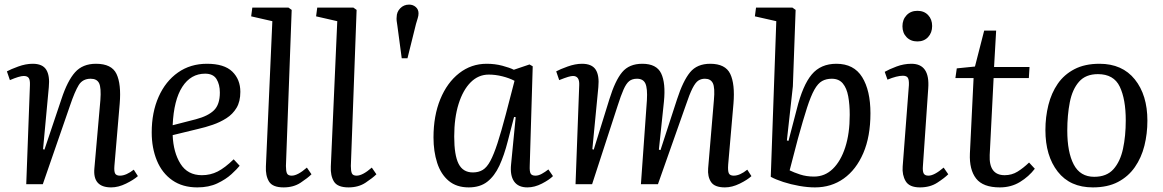

<svg xmlns="http://www.w3.org/2000/svg" viewBox="-20 -800 5052 834"><path d="M579 -35Q561 -19 527.5 -2.5Q494 14 463 14Q382 14 390 -69L416 -365Q420 -419 410.5 -438.5Q401 -458 374 -458Q339 -458 322 -430.5Q305 -403 284 -341L166 0H94L110 -430Q111 -452 105 -461Q99 -470 83 -470Q65 -470 23 -452L10 -490Q26 -499 59 -511Q92 -523 122 -523Q165 -523 181 -497Q197 -471 192 -421L167 -152L173 -150L247 -370Q273 -449 306 -486Q339 -523 397 -523Q465 -523 486 -479Q507 -435 500 -350L477 -80Q475 -56 480 -46.5Q485 -37 501 -37Q515 -37 530.5 -44Q546 -51 561 -63Z M879 -523Q954 -523 989 -489Q1024 -455 1024 -401Q1024 -359 1007.5 -331.5Q991 -304 963.5 -286.5Q936 -269 904 -258Q872 -247 841 -240L730 -213Q733 -138 764 -88.5Q795 -39 857 -39Q894 -39 925.5 -55Q957 -71 995 -108L1021 -80Q1010 -66 985.5 -43.5Q961 -21 924 -3.5Q887 14 837 14Q773 14 728.5 -17Q684 -48 661.5 -102.5Q639 -157 639 -225Q639 -312 669 -379.5Q699 -447 753 -485Q807 -523 879 -523ZM935 -398Q935 -433 920.5 -456.5Q906 -480 871 -480Q809 -480 772 -423Q735 -366 730 -256L831 -282Q884 -296 909.5 -321Q935 -346 935 -398Z M1163 -708 1071 -729 1076 -767H1233L1247 -757L1222 -79Q1222 -57 1226.5 -47Q1231 -37 1247 -37Q1273 -37 1313 -72L1333 -43Q1317 -27 1286 -6.5Q1255 14 1212 14Q1164 14 1148.5 -11.5Q1133 -37 1135 -77Z M1445 -708 1353 -729 1358 -767H1515L1529 -757L1504 -79Q1504 -57 1508.5 -47Q1513 -37 1529 -37Q1555 -37 1595 -72L1615 -43Q1599 -27 1568 -6.5Q1537 14 1494 14Q1446 14 1430.5 -11.5Q1415 -37 1417 -77Z M1750 -547H1725L1706 -689Q1704 -700 1703 -709.5Q1702 -719 1703 -726Q1703 -748 1718.5 -764Q1734 -780 1757 -780Q1774 -780 1786 -769.5Q1798 -759 1798 -742Q1798 -732 1794.5 -721Q1791 -710 1787 -696Z M2281 -79Q2280 -55 2285 -46Q2290 -37 2306 -37Q2319 -37 2333.5 -45Q2348 -53 2362 -64L2382 -35Q2366 -19 2334 -2.5Q2302 14 2271 14Q2231 14 2213 -12Q2195 -38 2200 -86L2220 -291L2213 -292L2186 -188Q2170 -125 2149 -80Q2128 -35 2096.5 -10.5Q2065 14 2016 14Q1963 14 1929 -14.5Q1895 -43 1879 -92.5Q1863 -142 1863 -203Q1863 -297 1892.5 -369Q1922 -441 1974.5 -482Q2027 -523 2094 -523Q2130 -523 2162 -514.5Q2194 -506 2212 -497L2280 -520L2294 -512ZM2034 -51Q2059 -51 2077 -62Q2095 -73 2110 -101Q2125 -129 2141 -178Q2157 -227 2177 -303L2215 -449Q2192 -461 2162 -468.5Q2132 -476 2103 -476Q2058 -476 2024.5 -442.5Q1991 -409 1972 -348.5Q1953 -288 1953 -207Q1953 -126 1972 -88.5Q1991 -51 2034 -51Z M2790 -365Q2793 -416 2783.5 -437Q2774 -458 2747 -458Q2726 -458 2713 -447.5Q2700 -437 2688.5 -411Q2677 -385 2663 -341L2552 0H2480L2496 -430Q2498 -470 2469 -470Q2461 -470 2447.5 -466Q2434 -462 2409 -452L2396 -490Q2412 -499 2445.5 -511Q2479 -523 2508 -523Q2551 -523 2567.5 -497.5Q2584 -472 2579 -421L2553 -152L2559 -150L2627 -369Q2652 -450 2682.5 -486.5Q2713 -523 2770 -523Q2832 -523 2852 -481Q2872 -439 2864 -359L2842 -150L2849 -148L2921 -369Q2947 -449 2977.5 -486Q3008 -523 3065 -523Q3131 -523 3152 -479Q3173 -435 3166 -350L3143 -85Q3141 -57 3146 -47Q3151 -37 3167 -37Q3194 -37 3226 -63L3244 -35Q3227 -19 3193.5 -2.5Q3160 14 3129 14Q3084 14 3068.5 -9.5Q3053 -33 3056 -69L3081 -365Q3086 -419 3076.5 -438.5Q3067 -458 3042 -458Q3026 -458 3013.5 -450Q3001 -442 2988 -416.5Q2975 -391 2958 -340L2838 0H2764Z M3520 14Q3488 14 3451.5 7.5Q3415 1 3382.5 -9.5Q3350 -20 3328 -32L3352 -708L3259 -729L3264 -767H3422L3436 -757L3424 -425L3398 -190L3405 -188L3441 -326Q3467 -430 3506 -476.5Q3545 -523 3613 -523Q3689 -523 3725 -465Q3761 -407 3761 -308Q3761 -207 3730 -135Q3699 -63 3645 -24.5Q3591 14 3520 14ZM3593 -458Q3569 -458 3551 -448Q3533 -438 3517.5 -410.5Q3502 -383 3485.5 -332Q3469 -281 3446 -198L3410 -60Q3428 -51 3455.5 -42Q3483 -33 3516 -33Q3563 -33 3597.5 -66.5Q3632 -100 3651.5 -160Q3671 -220 3671 -301Q3671 -346 3664.5 -381.5Q3658 -417 3641 -437.5Q3624 -458 3593 -458Z M3900 -686Q3900 -715 3918 -734Q3936 -753 3965 -753Q3994 -753 4011.5 -734.5Q4029 -716 4029 -687Q4029 -658 4011.5 -639Q3994 -620 3965 -620Q3936 -620 3918 -638.5Q3900 -657 3900 -686ZM3928 -430Q3929 -453 3923.5 -462Q3918 -471 3902 -471Q3876 -471 3835 -454L3823 -488Q3842 -499 3874 -511Q3906 -523 3939 -523Q4020 -523 4012 -416L3989 -80Q3987 -57 3992 -47Q3997 -37 4013 -37Q4038 -37 4079 -72L4099 -43Q4083 -27 4051.5 -6.5Q4020 14 3976 14Q3930 14 3914 -13Q3898 -40 3901 -77Z M4136 -503 4215 -511 4255 -667H4307L4298 -509H4452L4449 -461H4296L4279 -127Q4275 -39 4344 -39Q4375 -39 4400 -54.5Q4425 -70 4450 -94L4475 -67Q4449 -33 4410.5 -9.5Q4372 14 4323 14Q4250 14 4220 -24.5Q4190 -63 4193 -133L4209 -461H4130Z M4727 14Q4628 14 4574.5 -54.5Q4521 -123 4521 -235Q4521 -292 4534 -344Q4547 -396 4574.5 -436Q4602 -476 4647 -499.5Q4692 -523 4756 -523Q4855 -523 4909.5 -455Q4964 -387 4964 -276Q4964 -219 4951 -167Q4938 -115 4909.5 -74Q4881 -33 4836 -9.5Q4791 14 4727 14ZM4733 -32Q4787 -32 4816.5 -65Q4846 -98 4858 -153.5Q4870 -209 4870 -277Q4870 -369 4844 -423.5Q4818 -478 4749 -478Q4696 -478 4667 -445Q4638 -412 4627 -356Q4616 -300 4616 -233Q4616 -139 4644 -85.5Q4672 -32 4733 -32Z"/></svg>

Font: Literata 36pt
Style: Italic
Weight: 400
Italic angle: -2°
Designer: Latin by Veronika Burian and Jose Scaglione. Greek by Irene Vlachou. Cyrillic by Vera Evstafieva
Foundry: TypeTogether
Version: Version 3.002